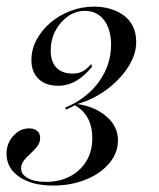

<svg xmlns="http://www.w3.org/2000/svg" viewBox="-36 -446 484 585"><path d="M125.8 119.4Q61.3 119.4 22.6 92.7Q-16.1 66.1 -16.1 22.6Q-16.1 -8.9 4.4 -31.9Q25 -54.8 52.4 -54.8Q68.5 -54.8 77.4 -47.2Q86.3 -39.5 86.3 -25.8Q86.3 -11.3 77.4 0Q68.5 11.3 56.9 21.8Q45.2 32.3 36.7 43.1Q28.2 54 28.2 66.9Q28.2 85.5 48.8 96.8Q69.4 108.1 104 108.1Q146 108.1 177.8 91.1Q209.7 74.2 227.4 44.4Q245.2 14.5 245.2 -25Q245.2 -61.3 231 -86.7Q216.9 -112.1 191.9 -125L166.1 -112.1L162.1 -117.7Q229 -146 265.7 -197.2Q302.4 -248.4 302.4 -309.7Q302.4 -356.5 281 -384.7Q259.7 -412.9 222.6 -412.9Q194.4 -412.9 170.6 -396Q146.8 -379 132.7 -352Q118.5 -325 118.5 -291.9Q118.5 -258.1 135.9 -239.9Q153.2 -221.8 185.5 -221.8Q203.2 -221.8 215.7 -228.6Q228.2 -235.5 241.9 -250.8L244.4 -242.7Q221 -213.7 195.6 -199.2Q170.2 -184.7 141.1 -184.7Q103.2 -184.7 81.5 -205.6Q59.7 -226.6 59.7 -262.9Q59.7 -295.2 75 -324.2Q90.3 -353.2 116.9 -376.2Q143.5 -399.2 178.2 -412.5Q212.9 -425.8 250 -425.8Q305.6 -425.8 342.3 -398Q379 -370.2 379 -317.7Q379 -279.8 354 -241.1Q329 -202.4 288.3 -172.6Q247.6 -142.7 199.2 -129Q252.4 -121.8 287.9 -91.5Q323.4 -61.3 323.4 -18.5Q323.4 20.2 296.8 51.6Q270.2 83.1 225.4 101.2Q180.6 119.4 125.8 119.4Z"/></svg>

Font: Playfair 144pt SemiCondensed
Style: Italic
Weight: 400
Width: 4
Italic angle: -15.6°
Designer: Claus Eggers Sørensen
Foundry: Claus Eggers Sørensen
Version: Version 2.203